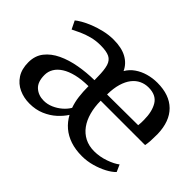

<svg xmlns="http://www.w3.org/2000/svg" viewBox="-111 -798 1045 1045"><g transform="rotate(45 412.0 -275.0)"><path d="M184 10.5Q140.5 10.5 103.2 -6.5Q66 -23.5 43.5 -58Q21 -92.5 21 -144.5Q21 -195 48.5 -230Q76 -265 122.5 -287Q169 -309 226.8 -319.2Q284.5 -329.5 344.5 -330L344 -357.5Q343.5 -408 334.8 -436.5Q326 -465 302.8 -476.5Q279.5 -488 234.5 -488Q197.5 -488 165.5 -479.5Q133.5 -471 107.2 -459Q81 -447 61.5 -437L38.5 -484Q48 -492.5 70.2 -505.5Q92.5 -518.5 123.2 -530.8Q154 -543 190 -551.5Q226 -560 262.5 -560Q324.5 -560 364 -538.2Q403.5 -516.5 421.5 -477Q437.5 -505 464.8 -524Q492 -543 526.2 -552.8Q560.5 -562.5 597 -562.5Q690 -562.5 741.2 -511.8Q792.5 -461 795 -365.5Q795 -335 793.8 -313.2Q792.5 -291.5 789 -275H447.5Q447.5 -227.5 458.5 -187Q469.5 -146.5 491 -117Q512.5 -87.5 544.2 -71.2Q576 -55 616.5 -55Q659.5 -55 701.2 -69.8Q743 -84.5 765.5 -102.5L783.5 -62Q766 -43.5 735 -27Q704 -10.5 665.8 0.2Q627.5 11 588 11Q539 11 499.2 -2.2Q459.5 -15.5 430.2 -40.5Q401 -65.5 382 -100.5Q365 -73.5 337 -48Q309 -22.5 270.5 -6Q232 10.5 184 10.5ZM448 -323.5 686 -325Q687.5 -334.5 687.8 -346Q688 -357.5 688 -367Q688 -431 663.8 -470.8Q639.5 -510.5 581 -510.5Q553.5 -510.5 529.5 -499.2Q505.5 -488 487.5 -465Q469.5 -442 459 -406.8Q448.5 -371.5 448 -323.5ZM228 -55.5Q256 -55.5 282.5 -67Q309 -78.5 330.5 -97Q352 -115.5 365 -137.5Q353.5 -169.5 349 -205.5Q344.5 -241.5 344.5 -284Q292 -283.5 252.2 -273.8Q212.5 -264 185.8 -247Q159 -230 145.5 -207.2Q132 -184.5 132 -158Q132 -104.5 159.5 -80Q187 -55.5 228 -55.5Z"/></g></svg>

Font: Merriweather 36pt
Style: Regular
Weight: 400
Designer: Eben Sorkin
Foundry: Eben Sorkin
Version: Version 2.100